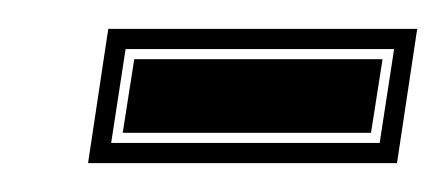

<svg xmlns="http://www.w3.org/2000/svg" viewBox="-20 -655 309 133"><path d="M41 -542 55 -635H269L255 -542ZM57 -556H243L253 -621H67ZM65 -563 73 -614H245L237 -563Z"/></svg>

Font: Alumni Sans Collegiate One SC
Style: Italic
Weight: 400
Italic angle: -8°
Designer: Robert E. Leuschke
Foundry: Robert E. Leuschke
Version: Version 1.100